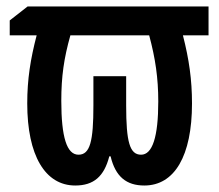

<svg xmlns="http://www.w3.org/2000/svg" viewBox="-20 -562 676 592"><path d="M623 -542H65L10 -499V-453H93C74 -380 64 -318 64 -243C64 -83 119 10 212 10C269 10 301 -18 317 -80H321C336 -17 370 10 425 10C518 10 572 -81 572 -243C572 -316 563 -379 544 -453H623ZM440 -453C459 -382 468 -322 468 -249C468 -140 450 -85 415 -85C380 -85 369 -124 369 -237V-327H268V-237C268 -127 258 -85 222 -85C186 -85 169 -139 169 -251C169 -326 177 -382 197 -453Z"/></svg>

Font: Noto Sans Display Condensed Medium
Style: Regular
Weight: 500
Width: 3
Designer: Monotype Design Team
Foundry: Monotype Imaging Inc.
Version: Version 1.900